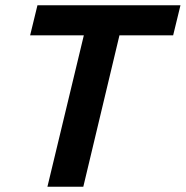

<svg xmlns="http://www.w3.org/2000/svg" viewBox="-20 -713 709 733"><path d="M161 0 300 -578H95L123 -693H669L641 -578H436L298 0Z"/></svg>

Font: Ubuntu Sans
Style: Bold Italic
Weight: 700
Italic angle: -13.5°
Designer: Dalton Maag Ltd
Foundry: Dalton Maag Ltd
Version: Version 1.006